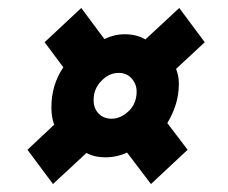

<svg xmlns="http://www.w3.org/2000/svg" viewBox="-20 -551 572 482"><path d="M113 -89 49 -175 116 -238Q109 -257 109 -281Q109 -338 139 -382L92 -445L184 -531L242 -453Q267 -465 293 -465Q323 -465 345 -452L430 -531L494 -445L422 -378Q429 -361 429 -341Q429 -313 421 -288Q413 -263 400 -242L451 -175L359 -89L299 -168Q273 -156 244 -156Q217 -156 197 -167ZM260 -253Q283 -253 303 -272Q323 -291 323 -321Q323 -340 310.5 -354Q298 -368 278 -368Q254 -368 234.5 -348Q215 -328 215 -300Q215 -279 227.5 -266Q240 -253 260 -253Z"/></svg>

Font: Georama ExtraExtended
Style: Bold Italic
Weight: 700
Width: 8
Italic angle: -9°
Designer: Jean-Baptiste Levee
Foundry: Production Type
Version: Version 1.000